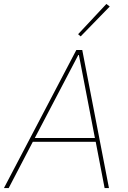

<svg xmlns="http://www.w3.org/2000/svg" viewBox="-32 -951 646 971"><path d="M523 -918 376 -767 363 -778 506 -931ZM519 0H497L452 -234H134L12 0H-12L354 -698H384ZM448 -253 367 -673H364L144 -253Z"/></svg>

Font: IBM Plex Sans Thin
Style: Italic
Weight: 100
Italic angle: -11.31°
Designer: Mike Abbink, Paul van der Laan, Pieter van Rosmalen
Foundry: Bold Monday
Version: Version 3.0